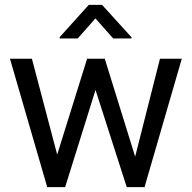

<svg xmlns="http://www.w3.org/2000/svg" viewBox="-20 -770 791 790"><path d="M111.3 -528.3 215.3 -133.8 338.4 -528.3H411.1L536.1 -125.5L638.2 -528.3H728L574.7 0H501.5L373 -399.9L248 0H174.3L21 -528.3ZM399.9 -750 521 -616.7V-611.8H445.8L372.6 -694.3L299.8 -611.8H225.6V-617.2L345.2 -750Z"/></svg>

Font: Vazirmatn UI
Style: Regular
Weight: 400
Designer: Saber Rastikerdar
Foundry: Saber Rastikerdar
Version: Version 33.003